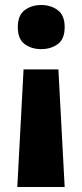

<svg xmlns="http://www.w3.org/2000/svg" viewBox="-20 -574 328 766"><path d="M238 -466Q238 -418 210.5 -398Q183 -378 144 -378Q106 -378 78.5 -398Q51 -418 51 -466Q51 -513 78.5 -533.5Q106 -554 144 -554Q183 -554 210.5 -533.5Q238 -513 238 -466ZM74 -297H213L238 172H49Z"/></svg>

Font: Noto Sans Sinhala UI ExtraBold
Style: Regular
Weight: 800
Designer: Jelle Bosma - Monotype Design Team
Foundry: Monotype Imaging Inc.
Version: Version 2.006; ttfautohint (v1.8.4.7-5d5b)